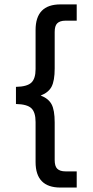

<svg xmlns="http://www.w3.org/2000/svg" viewBox="-20 -760 417 864"><path d="M140.1 -30.8V-210.9Q140.1 -254.9 121.1 -272.9Q102.1 -291 51.8 -292V-369.1Q102.1 -370.1 121.1 -388.2Q140.1 -406.2 140.1 -449.2V-625Q140.1 -740.2 252 -740.2H325.2V-667H274.9Q249.5 -667 237.3 -654.8Q226.1 -643.6 226.1 -616.2V-452.1Q226.1 -396.5 211.9 -369.6Q197.8 -343.3 163.1 -330.1Q197.8 -316.9 211.9 -291Q226.1 -265.1 226.1 -209V-40Q226.1 -12.2 237.3 -1Q249.5 11.2 274.9 11.2H325.2V84H252Q140.1 84 140.1 -30.8Z"/></svg>

Font: D-DIN Exp
Style: Regular
Weight: 400
Width: 7
Designer: Charles Nix
Foundry: Datto Inc.
Version: Version 1.00